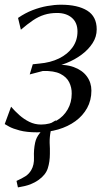

<svg xmlns="http://www.w3.org/2000/svg" viewBox="-28 -553 458 814"><path d="M48 241.5 42 214Q64.5 204 79.8 194.2Q95 184.5 104.5 168Q117.5 146 116 114Q114.5 82 121 51.5Q125.5 30.5 139.5 13Q153.5 -4.5 161.5 -15.5L210.5 -44Q192 -23 187 2.8Q182 28.5 182.5 52.5Q183 64.5 183.5 76.5Q184 88.5 183.5 99Q183.5 133 174.5 160.8Q165.5 188.5 136 209.5Q120 221 100.8 228.5Q81.5 236 48 241.5ZM129 8Q85 8 55.8 0.2Q26.5 -7.5 10.8 -16.2Q-5 -25 -8 -27L19 -100.5Q34.5 -82.5 53.8 -65.2Q73 -48 96.2 -36.5Q119.5 -25 146 -25Q183 -25 212.2 -42Q241.5 -59 258.8 -88.8Q276 -118.5 276 -156Q276.5 -181.5 265.5 -204Q254.5 -226.5 227.8 -240Q201 -253.5 153.5 -252L98 -237.5L111 -280.5L139 -283.5Q186 -287.5 222.2 -305.2Q258.5 -323 279.5 -352.2Q300.5 -381.5 300.5 -419.5Q300.5 -457 276.8 -477.5Q253 -498 214 -498Q184 -498 159.5 -490.2Q135 -482.5 111.8 -466.8Q88.5 -451 60.5 -427L48.5 -477Q79 -498 110.2 -510Q141.5 -522 172.2 -527.5Q203 -533 230.5 -533Q301.5 -533 341.8 -508Q382 -483 382 -428.5Q382 -397 364.5 -370Q347 -343 318.2 -321.5Q289.5 -300 254 -285.8Q218.5 -271.5 183 -265.5L193.5 -277Q247.5 -282 284.2 -268.8Q321 -255.5 340.2 -229.2Q359.5 -203 359.5 -169Q359.5 -128 341.5 -95.2Q323.5 -62.5 292 -39.5Q260.5 -16.5 218.8 -4.2Q177 8 129 8Z"/></svg>

Font: Merriweather 96pt Light
Style: Italic
Weight: 300
Italic angle: -7.8°
Version: Version 2.101